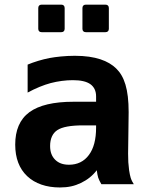

<svg xmlns="http://www.w3.org/2000/svg" viewBox="-20 -804 642 838"><path d="M161.6 -663.6H247.6C256.8 -663.6 262.2 -668.9 262.2 -678.2V-769C262.2 -778.3 256.8 -783.7 247.6 -783.7H161.6C152.3 -783.7 147 -778.3 147 -769V-678.2C147 -668.9 152.3 -663.6 161.6 -663.6ZM354.5 -663.6H440.4C449.7 -663.6 455.1 -668.9 455.1 -678.2V-769C455.1 -778.3 449.7 -783.7 440.4 -783.7H354.5C345.2 -783.7 339.8 -778.3 339.8 -769V-678.2C339.8 -668.9 345.2 -663.6 354.5 -663.6ZM241.2 14.2C277.8 14.2 305.7 7.8 333 -5.4C360.8 -18.6 384.3 -37.1 402.3 -61C403.8 -47.9 406.7 -34.7 408.7 -28.3C411.1 -21.5 416.5 -9.8 422.4 0H564C559.1 -7.3 553.2 -18.6 550.3 -28.3C548.3 -34.7 545.4 -47.9 543.5 -61C542.5 -69.3 541 -83.5 540 -96.2C539.6 -105 539.1 -120.1 539.1 -133.8C539.1 -157.2 541.5 -278.3 541.5 -314.5C541.5 -415.5 522.5 -470.7 486.8 -505.4C453.1 -538.1 397.5 -560.5 306.6 -560.5C264.2 -560.5 223.1 -555.7 196.8 -550.8C164.6 -544.9 127.4 -533.2 100.6 -522V-399.9C135.3 -418.9 170.4 -433.1 201.2 -441.4C232.9 -449.7 267.1 -454.1 297.9 -454.1C331.5 -454.1 357.4 -448.7 374.5 -436.5C390.1 -425.3 399.4 -407.7 399.4 -383.8V-359.9H300.3C213.9 -359.9 149.9 -344.7 108.4 -314.5C65.9 -283.2 46.4 -234.9 46.4 -172.9C46.4 -113.8 64 -67.9 98.6 -35.2C133.3 -2.4 182.6 14.2 241.2 14.2ZM281.2 -85C254.9 -85 235.4 -92.3 220.7 -106.9C206.1 -121.6 198.7 -140.6 198.7 -167C198.7 -198.7 209.5 -222.7 230.5 -236.3C251.5 -250 289.1 -256.8 342.3 -256.8H399.4V-247.1C399.4 -195.8 389.2 -156.2 368.2 -127.9C347.2 -99.1 317.4 -85 281.2 -85Z"/></svg>

Font: Hack
Style: Bold
Weight: 700
Monospace: yes
Designer: Christopher Simpkins
Foundry: Christopher Simpkins
Version: Version 2.010